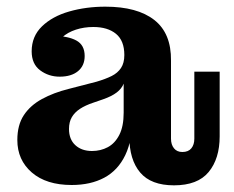

<svg xmlns="http://www.w3.org/2000/svg" viewBox="-20 -544 702 576"><path d="M159 -314Q126 -314 100.5 -333Q75 -352 75 -390Q75 -435 106 -465Q137 -495 187.5 -509.5Q238 -524 296 -524Q392 -524 443 -484Q494 -444 493 -362L353 -379Q353 -422 328 -442.5Q303 -463 260 -463Q232 -463 207.5 -455Q183 -447 166.5 -432Q150 -417 143 -394V-436Q184 -436 209 -422.5Q234 -409 234 -376Q234 -347 214 -330.5Q194 -314 159 -314ZM502 12Q433 12 400.5 -26.5Q368 -65 368 -134V-164H351V-293H347L353 -335V-379L493 -362V-128Q493 -110 502 -99Q511 -88 527 -88Q545 -88 554 -99Q563 -110 563 -128V-329H639V-135Q639 -68 606 -28Q573 12 502 12ZM195 11Q119 11 75.5 -26.5Q32 -64 32 -124Q32 -169 51.5 -198.5Q71 -228 106 -247Q141 -266 185 -277L270 -299Q297 -307 315 -316Q333 -325 343 -340Q353 -355 353 -379L356 -293H351Q345 -278 330 -266.5Q315 -255 289 -246L260 -236Q236 -228 220 -217.5Q204 -207 195.5 -192.5Q187 -178 187 -157Q187 -126 206 -108.5Q225 -91 256 -91Q282 -91 303.5 -102.5Q325 -114 338 -139.5Q351 -165 351 -206L377 -197Q378 -125 356 -79Q334 -33 293 -11Q252 11 195 11Z"/></svg>

Font: Montagu Slab 144pt SemiBold
Style: Regular
Weight: 600
Version: Version 1.000